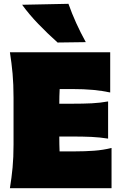

<svg xmlns="http://www.w3.org/2000/svg" viewBox="-20 -987 645 1007"><path d="M32 0Q41 -55.5 46 -108.2Q51 -161 51 -229V-474Q51 -545.5 46 -600.5Q41 -655.5 32 -713H558V-502Q516 -511 468.2 -515.5Q420.5 -520 356 -520H293Q291 -484.5 291 -443H356Q417.5 -443 461.8 -445.2Q506 -447.5 547 -455V-260Q503.5 -267 459.5 -269Q415.5 -271 356 -271H291V-269Q291 -228 292.5 -193H372Q425.5 -193 473.2 -196.5Q521 -200 565 -211V0ZM282 -764Q229 -811.5 181.2 -861Q133.5 -910.5 96 -962L339 -967Q374.5 -866.5 430 -766Z"/></svg>

Font: Commissioner Flair Black
Style: Regular
Weight: 900
Designer: Kostas Bartsokas
Foundry: Kostas Bartsokas
Version: Version 1.000; ttfautohint (v1.8.3)